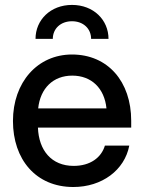

<svg xmlns="http://www.w3.org/2000/svg" viewBox="-20 -749 584 781"><path d="M278.3 11.7C395 11.7 486.8 -57.1 505.9 -156.7H406.7C392.1 -107.9 347.2 -74.2 279.8 -74.2C189.5 -74.2 137.7 -137.2 134.3 -230H513.7V-257.8C513.7 -417 418.9 -527.3 272.9 -527.3C132.3 -527.3 32.7 -414.1 32.7 -256.8C32.7 -101.1 125.5 11.7 278.3 11.7ZM413.1 -308.1H135.3C144 -390.1 196.3 -441.4 273.9 -441.4C352.1 -441.4 404.8 -390.1 413.1 -308.1ZM272.9 -729C185.5 -729 124.5 -668 124.5 -590.8H194.8C194.8 -632.8 227.1 -662.6 272.9 -662.6C318.4 -662.6 350.6 -632.8 350.6 -590.8H421.4C421.4 -668 360.4 -729 272.9 -729Z"/></svg>

Font: Inteeer Medium
Style: Regular
Weight: 500
Designer: Rasmus Andersson
Foundry: rsms
Version: Version 4.001;Glyphs 3.4 (3402)